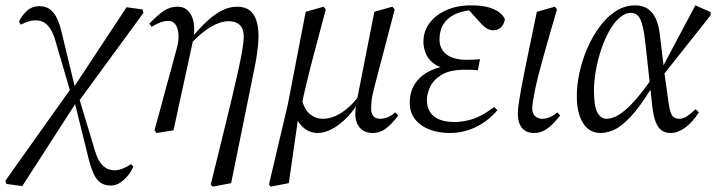

<svg xmlns="http://www.w3.org/2000/svg" viewBox="-64 -484 2670 716"><path d="M-40 202 -44 190 199 -152 212 -160 408 -457 467 -449 471 -436 231 -108 219 -100 19 210ZM201 -133 142 -334Q135 -358 125 -374.5Q115 -391 101.5 -399.5Q88 -408 70 -408Q55 -408 41 -403.5Q27 -399 13 -392L7 -404Q18 -427 37 -444Q56 -461 83 -461Q105 -461 120.5 -450.5Q136 -440 147 -418.5Q158 -397 166 -363L217 -152H227ZM350 208Q327 208 311.5 197.5Q296 187 286 165.5Q276 144 267 110L213 -108H199L228 -128L291 81Q302 117 320 134Q338 151 363 151Q378 151 394 144.5Q410 138 425 128L433 137Q422 165 398 186.5Q374 208 350 208Z M512 2Q523 -36 533 -74Q543 -112 553.5 -150.5Q564 -189 574.5 -227Q585 -265 595 -303Q603 -332 601.5 -355.5Q600 -379 590.5 -392.5Q581 -406 564 -406Q549 -406 534.5 -400.5Q520 -395 501 -384L493 -396Q525 -429 547.5 -444Q570 -459 598 -459Q624 -459 639.5 -441.5Q655 -424 659 -395Q663 -366 655 -329L583 2L520 12ZM722 204 767 21Q786 -56 800.5 -117Q815 -178 825 -223.5Q835 -269 840 -299.5Q845 -330 845 -346Q845 -377 830 -391Q815 -405 789 -405Q766 -405 740 -393Q714 -381 687.5 -359Q661 -337 634 -306V-334H643Q677 -376 707 -404Q737 -432 765 -445.5Q793 -459 819 -459Q850 -459 867.5 -445Q885 -431 892.5 -406.5Q900 -382 900 -349Q900 -332 898 -313Q896 -294 893 -274Q890 -254 885.5 -232.5Q881 -211 876.5 -188Q872 -165 867 -141L798 199L729 212Z M945 212 939 204 1009 -93 1076 -440 1143 -459 1151 -449Q1132 -377 1117.5 -323.5Q1103 -270 1093 -230Q1083 -190 1075.5 -158.5Q1068 -127 1062 -97L1053 -79L1013 199ZM1121 12Q1098 12 1078.5 0Q1059 -12 1046 -34.5Q1033 -57 1029 -88L1061 -118Q1069 -78 1090.5 -59.5Q1112 -41 1140 -41Q1163 -41 1187 -51.5Q1211 -62 1235 -83Q1259 -104 1281 -136L1291 -124H1284Q1261 -78 1232 -48Q1203 -18 1174.5 -3Q1146 12 1121 12ZM1326 12Q1296 12 1278.5 -7Q1261 -26 1261 -61Q1261 -69 1262 -79.5Q1263 -90 1267 -110L1268 -115L1332 -440L1399 -459L1408 -449L1331 -155Q1328 -142 1325.5 -131Q1323 -120 1322 -110.5Q1321 -101 1320.5 -93Q1320 -85 1320 -79Q1320 -60 1329 -50.5Q1338 -41 1353 -41Q1367 -41 1381 -46.5Q1395 -52 1410 -65L1421 -53Q1395 -19 1373.5 -3.5Q1352 12 1326 12Z M1613 12Q1571 12 1537.5 -1Q1504 -14 1484 -39Q1464 -64 1464 -100Q1464 -145 1486.5 -176Q1509 -207 1548 -223.5Q1587 -240 1634 -240L1622 -228Q1583 -228 1559.5 -243Q1536 -258 1525.5 -281Q1515 -304 1515 -328Q1515 -367 1537.5 -397.5Q1560 -428 1600 -446Q1640 -464 1694 -464Q1733 -464 1758.5 -456.5Q1784 -449 1799 -437Q1814 -425 1819 -412Q1815 -392 1803.5 -381.5Q1792 -371 1776 -371Q1764 -371 1753 -377Q1742 -383 1730 -396L1683 -448L1729 -456L1750 -443Q1740 -445 1731.5 -446Q1723 -447 1714 -447Q1674 -447 1642.5 -435Q1611 -423 1593 -398.5Q1575 -374 1575 -336Q1575 -314 1586 -297Q1597 -280 1619.5 -270.5Q1642 -261 1674 -261Q1687 -261 1700 -261.5Q1713 -262 1726 -263L1718 -222Q1710 -223 1700 -223.5Q1690 -224 1671 -224Q1613 -224 1582 -204.5Q1551 -185 1539.5 -159Q1528 -133 1528 -113Q1528 -70 1555 -49.5Q1582 -29 1631 -29Q1663 -29 1698.5 -40Q1734 -51 1779 -85L1791 -73Q1765 -43 1736 -24.5Q1707 -6 1676.5 3Q1646 12 1613 12Z M1928 12Q1898 12 1882.5 -7Q1867 -26 1867 -61Q1867 -69 1868 -78.5Q1869 -88 1871.5 -105.5Q1874 -123 1879.5 -152.5Q1885 -182 1894 -228L1938 -440L2005 -459L2013 -449L1980 -335Q1968 -293 1958.5 -258.5Q1949 -224 1942 -196Q1935 -168 1930.5 -145.5Q1926 -123 1923.5 -106.5Q1921 -90 1921 -79Q1921 -60 1932 -50.5Q1943 -41 1958 -41Q1972 -41 1985.5 -46.5Q1999 -52 2014 -65L2025 -54Q1999 -20 1976.5 -4Q1954 12 1928 12Z M2176 12Q2133 12 2110 -25.5Q2087 -63 2087 -124Q2087 -167 2097 -213.5Q2107 -260 2126.5 -304.5Q2146 -349 2172.5 -385Q2199 -421 2232.5 -442.5Q2266 -464 2305 -464Q2333 -464 2352 -451Q2371 -438 2382 -413.5Q2393 -389 2397 -352L2412 -227L2413 -217L2427 -117Q2432 -74 2440 -57.5Q2448 -41 2470 -41Q2485 -41 2501 -52.5Q2517 -64 2530 -77L2542 -65Q2518 -27 2490.5 -7.5Q2463 12 2437 12Q2417 12 2403 2Q2389 -8 2380.5 -31Q2372 -54 2368 -92L2342 -330Q2335 -390 2323.5 -413Q2312 -436 2289 -436Q2267 -436 2246 -417.5Q2225 -399 2208 -368.5Q2191 -338 2178 -299.5Q2165 -261 2158 -221Q2151 -181 2151 -144Q2151 -89 2163.5 -65Q2176 -41 2198 -41Q2220 -41 2245.5 -57Q2271 -73 2302.5 -108Q2334 -143 2372 -199L2390 -187H2384Q2339 -109 2303 -66Q2267 -23 2236.5 -5.5Q2206 12 2176 12ZM2406 -200 2400 -221 2529 -464 2586 -439V-427Z"/></svg>

Font: Source Serif 4 60pt
Style: Italic
Weight: 400
Italic angle: -12°
Version: Version 4.004;hotconv 1.0.116;makeotfexe 2.5.65601